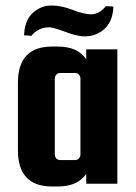

<svg xmlns="http://www.w3.org/2000/svg" viewBox="-20 -667 492 697"><path d="M293 -488H406V0H293V-36Q262 10 190 10H169Q45 10 45 -122V-366Q45 -498 169 -498H190Q262 -498 293 -452ZM272 -106V-382Q272 -390 266.5 -396Q261 -402 253 -402H198Q190 -402 184.5 -396Q179 -390 179 -382V-106Q179 -98 184.5 -92Q190 -86 198 -86H253Q261 -86 266.5 -92Q272 -98 272 -106ZM279 -535Q252 -538 215.5 -552Q179 -566 160 -568Q119 -568 94 -537L67 -539L68 -548Q72 -597 101 -622Q130 -647 166.5 -647Q203 -647 244 -631Q285 -615 312 -615Q339 -615 365 -645L392 -643L391 -634Q387 -586 357.5 -560.5Q328 -535 288 -535Z"/></svg>

Font: Squada One
Style: Regular
Weight: 400
Version: Version 1.001